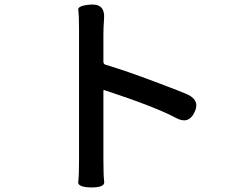

<svg xmlns="http://www.w3.org/2000/svg" viewBox="-20 -795 1040 843"><path d="M381 28Q320 27 323.5 3.5Q327 -20 327 -92V-670Q327 -731 323.5 -751Q320 -771 380 -775Q441 -778 437 -716L436 -699Q434 -670 434 -641V-524Q434 -514 443 -511Q536 -483 658 -437Q783 -390 806 -379Q860 -352 833 -300Q807 -248 753 -277Q662 -326 439 -399Q434 -401 434 -396V-92Q434 -22 437.5 3Q441 28 381 28Z"/></svg>

Font: Resource Han Rounded KR Medium
Style: Regular
Weight: 500
Designer: Cyano Hao (round all glyphs); Ryoko NISHIZUKA 西塚涼子 (kana, bopomofo & ideographs); Paul D. Hunt (Latin, Greek & Cyrillic)
Foundry: Cyano Hao
Version: 0.990